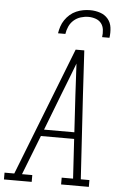

<svg xmlns="http://www.w3.org/2000/svg" viewBox="-96 -998 659 1041"><g transform="rotate(5 233.0 -477.5)"><path d="M-34 0V-37H19L292 -735H339L353 -490L381 -37H428V0H277V-37H339L326 -252H145L61 -37H117V0ZM159 -288H324L312 -490Q310 -533 307.5 -575.5Q305 -618 303 -660Q287 -618 270.5 -575.5Q254 -533 237 -490ZM189 -815Q192 -834 198 -852.5Q204 -871 215.5 -888Q227 -905 242.5 -918.5Q258 -932 276.5 -940Q295 -948 314 -951.5Q333 -955 352 -955Q380 -955 406 -946.5Q432 -938 449 -918Q466 -898 469.5 -870.5Q473 -843 469 -815H429Q432 -835 429.5 -855.5Q427 -876 415.5 -890.5Q404 -905 385 -911.5Q366 -918 346 -918Q325 -918 304 -911.5Q283 -905 266.5 -890.5Q250 -876 241 -856Q232 -836 229 -815Z"/></g></svg>

Font: Iosevka Slab XLtObl
Style: Regular
Weight: 200
Italic angle: -9°
Monospace: yes
Designer: Belleve Invis
Foundry: Belleve Invis
Version: Version 11.1.1; ttfautohint (v1.8.3)